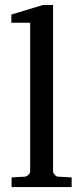

<svg xmlns="http://www.w3.org/2000/svg" viewBox="-20 -757 337 777"><path d="M26.9 0V-39.1L80.1 -42Q86.9 -42 94.5 -49.1Q102.1 -56.2 102.1 -63V-665H25.9V-698.2L153.8 -736.8H194.8V-63Q194.8 -56.2 201.9 -49.1Q209 -42 215.8 -42L270 -39.1V0Z"/></svg>

Font: BabelStone Ogham Stemless
Style: Regular
Weight: 400
Designer: Andrew West
Foundry: BabelStone
Version: Version 2.02 March 14, 2022